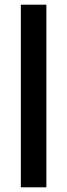

<svg xmlns="http://www.w3.org/2000/svg" viewBox="-20 -800 286 820"><path d="M69 -780H178V0H69Z"/></svg>

Font: Jost* Medium
Style: Regular
Weight: 500
Version: Version 3.7